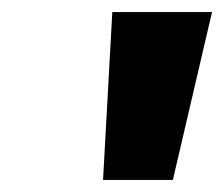

<svg xmlns="http://www.w3.org/2000/svg" viewBox="-20 -880 372 319"><path d="M166.6 -860 151.2 -581H267.2L332.3 -860Z"/></svg>

Font: Blink
Style: WideObl
Weight: 400
Designer: Mew Too
Foundry: Cannot Into Space Fonts
Version: Version 001.000